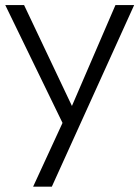

<svg xmlns="http://www.w3.org/2000/svg" viewBox="-23 -485 538 742"><path d="M177.3 236.4 495.5 -465.5H423.2L255 -75.5L70 -465.5H-2.7L218.6 -10L105 236.4Z"/></svg>

Font: Spartan MB
Style: Regular
Weight: 212
Designer: Matt Bailey, Mirko Velimirovic
Foundry: Matt Bailey
Version: Version 1.005